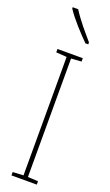

<svg xmlns="http://www.w3.org/2000/svg" viewBox="-181 -984 582 1019"><g transform="rotate(20 109.5 -475.0)"><path d="M69 -950H38V-943C71 -892 129 -831 167 -793H183V-804C144 -850 104 -895 69 -950ZM181 0V-19L123 -22V-691L181 -695V-714H38V-695L98 -691V-22L38 -19V0Z"/></g></svg>

Font: Noto Sans Arabic UI XCn Th
Style: Regular
Weight: 100
Width: 2
Designer: Monotype Design Team, Nadine Chahine and Nizar Qandah
Foundry: Monotype Imaging Inc.
Version: Version 2.010